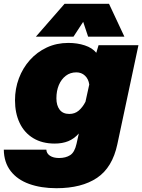

<svg xmlns="http://www.w3.org/2000/svg" viewBox="-55 -801 749 1011"><path d="M452 -523 464 -563H674L563 -42Q537 81 456 135.5Q375 190 242 190Q161 190 98.5 167.5Q36 145 1 99.5Q-34 54 -35 -13H189Q190 7 208 19Q226 31 256 31Q291 31 314.5 16Q338 1 348 -44L360 -98Q335 -70 304 -57.5Q273 -45 233 -45Q167 -45 120 -73.5Q73 -102 48.5 -153.5Q24 -205 24 -273Q24 -334 44.5 -388.5Q65 -443 102.5 -485Q140 -527 191.5 -551Q243 -575 305 -575Q352 -575 391.5 -562Q431 -549 452 -523ZM310 -201Q339 -201 359.5 -218.5Q380 -236 395 -265L415 -356Q411 -385 392.5 -402.5Q374 -420 347 -420Q315 -420 291.5 -402Q268 -384 255 -353.5Q242 -323 242 -283Q242 -246 259 -223.5Q276 -201 310 -201ZM134 -608 285 -781H519L600 -608H409L383 -686L332 -608Z"/></svg>

Font: Azeret Mono Thin Black
Style: Italic
Weight: 900
Italic angle: -12°
Version: Version 1.002